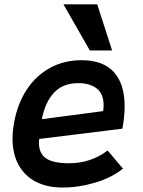

<svg xmlns="http://www.w3.org/2000/svg" viewBox="-20 -828 640 858"><path d="M36 -209Q36 -241 43 -280.5Q58.5 -365.5 100 -428.2Q141.5 -491 204.2 -525Q267 -559 344 -559Q440.5 -559 488.8 -506Q537 -453 537 -352.5Q537 -308.5 527 -253L155 -207Q154 -195 154 -189.5Q154 -142 186 -120.2Q218 -98.5 289.5 -98.5Q385.5 -98.5 461 -155.5L529.5 -74.5Q478.5 -33.5 405.2 -11.8Q332 10 258 10Q191.5 10 141.5 -15.2Q91.5 -40.5 63.8 -89.8Q36 -139 36 -209ZM443 -358Q443 -409 412 -432.8Q381 -456.5 329.5 -456.5Q262 -456.5 222 -414.5Q182 -372.5 167 -295.5L441 -331.5Q443 -344 443 -358ZM263.5 -808.5H414.5L481 -602.5H381.5Z"/></svg>

Font: JuliaMono
Style: Bold Italic
Weight: 700
Italic angle: -9°
Monospace: yes
Designer: cormullion
Foundry: corm
Version: Version 0.057; ttfautohint (v1.8.4)